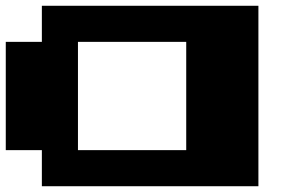

<svg xmlns="http://www.w3.org/2000/svg" viewBox="-20 -770 1040 665"><path d="M125 -125V-250H0V-625H125V-750H875V-125ZM250 -250H625V-625H250Z"/></svg>

Font: Press Start 2P
Style: Regular
Weight: 400
Designer: CodeMan38
Foundry: CodeMan38
Version: Version 3.000